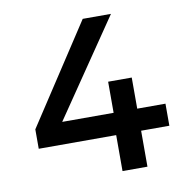

<svg xmlns="http://www.w3.org/2000/svg" viewBox="-79 -779 857 857"><g transform="rotate(-10 350.0 -350.0)"><path d="M649 -263H521V-404H414V-263H181L479 -700H351L57 -251V-163H408V0H521V-163H649Z"/></g></svg>

Font: FIGSv2-sans-serif SemiBold
Style: Regular
Weight: 600
Designer: Matt McInerney, Pablo Impallari, Rodrigo Fuenzalida,Mirko Velimirovic
Foundry: Matt McInerney, Pablo Impallari, Rodrigo Fuenzalida
Version: Version 4.021;hotconv 1.0.109;makeotfexe 2.5.65596